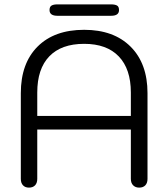

<svg xmlns="http://www.w3.org/2000/svg" viewBox="-20 -846 768 876"><path d="M75 -30V-421Q75 -557 151.5 -633.5Q228 -710 364 -710Q499 -710 576 -633Q653 -556 653 -421V-30Q653 -11 643 -0.5Q633 10 615 10Q598 10 587.5 -0.5Q577 -11 577 -30V-255H150V-30Q150 -11 140 -0.5Q130 10 112 10Q95 10 85 -0.5Q75 -11 75 -30ZM577 -317V-424Q577 -531 522 -588.5Q467 -646 364 -646Q260 -646 205 -589Q150 -532 150 -424V-317ZM206 -800Q206 -815 215 -820.5Q224 -826 242 -826H487Q504 -826 513.5 -821Q523 -816 523 -800Q523 -774 487 -774H242Q206 -774 206 -800Z"/></svg>

Font: Kodchasan
Style: Regular
Weight: 400
Version: Version 1.000; ttfautohint (v1.6)